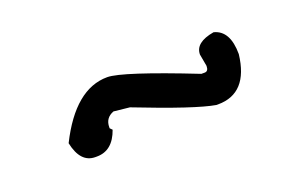

<svg xmlns="http://www.w3.org/2000/svg" viewBox="-34 -911 507 322"><g transform="rotate(-20 219.0 -749.5)"><path d="M354.5 -814.5Q381.8 -807.6 381.8 -765.6Q374 -698.2 320.3 -698.2H317.4Q282.2 -704.1 179.7 -744.1L151.4 -747.1Q135.7 -741.2 135.7 -724.6V-722.7L139.6 -718.8Q127.9 -685.5 99.6 -685.5H96.7Q70.3 -685.5 62.5 -722.7Q103.5 -804.7 161.1 -804.7Q187.5 -804.7 311.5 -755.9H317.4Q324.2 -755.9 324.2 -765.6L320.3 -787.1Q320.3 -808.6 354.5 -814.5Z"/></g></svg>

Font: Sue Ellen Francisco 
Style: Regular
Weight: 400
Designer: Kimberly Geswein
Foundry: Kimberly Geswein
Version: Version 1.002 2007